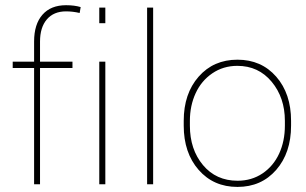

<svg xmlns="http://www.w3.org/2000/svg" viewBox="-20 -715 1187 745"><path d="M135.3 0H112.3V-451.2H29.3V-475.6H112.3V-553.7Q112.3 -621.1 144.8 -658Q177.2 -694.8 236.3 -694.8Q269 -694.8 293 -687.5L289.1 -664.6Q262.2 -670.9 236.3 -670.9Q188.5 -670.9 161.9 -639.9Q135.3 -608.9 135.3 -553.7V-475.6H261.2V-451.2H135.3Z M388.7 -475.6V0H365.2V-475.6ZM388.7 -685.5V-625H365.2V-685.5Z M574.2 -685.5V0H550.8V-685.5Z M716.8 -246.1V-227.5Q716.8 -135.3 767.6 -74.5Q818.4 -13.7 901.9 -13.7Q956.5 -13.7 998.8 -42.2Q1041 -70.8 1063.2 -119.1Q1085.4 -167.5 1085.4 -227.5V-246.1Q1085.4 -335.9 1034.2 -397.7Q982.9 -459.5 900.9 -459.5Q846.2 -459.5 803.7 -430.4Q761.2 -401.4 739 -353Q716.8 -304.7 716.8 -246.1ZM692.9 -227.5V-246.1Q692.9 -351.6 750.7 -417.5Q808.6 -483.4 901.4 -483.4Q994.1 -483.4 1051.8 -417.5Q1109.4 -351.6 1109.4 -246.1V-227.5Q1109.4 -122.1 1051.8 -55.9Q994.1 10.3 901.4 10.3Q808.6 10.3 750.7 -55.9Q692.9 -122.1 692.9 -227.5Z"/></svg>

Font: Yantramanav Thin
Style: Regular
Weight: 250
Version: Version 1.001;PS 1.0;hotconv 1.0.72;makeotf.lib2.5.5900; ttf